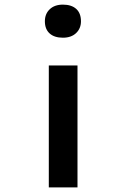

<svg xmlns="http://www.w3.org/2000/svg" viewBox="-20 -810 544 830"><path d="M191 0V-527H315V0ZM252 -647Q215 -647 194.5 -665.5Q174 -684 174 -718Q174 -750 195 -770Q216 -790 252 -790Q289 -790 309.5 -771.5Q330 -753 330 -718Q330 -687 309 -667Q288 -647 252 -647Z"/></svg>

Font: Lexend Tera Medium
Style: Regular
Weight: 500
Designer: Bonnie Shaver-Troup, Thomas Jockin
Foundry: Lexend
Version: Version 1.007